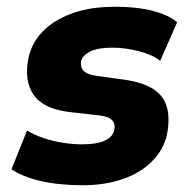

<svg xmlns="http://www.w3.org/2000/svg" viewBox="-20 -537 559 568"><path d="M225 11Q154 11 100.5 -1.5Q47 -14 14 -36L60 -151Q83 -137 110.5 -128Q138 -119 167.5 -114.5Q197 -110 223 -110Q266 -110 290 -121Q314 -132 318 -153Q322 -170 312 -181Q302 -192 278 -195L182 -206Q106 -216 78.5 -258Q51 -300 64 -364Q73 -409 105.5 -443Q138 -477 192 -497Q246 -517 321 -517Q361 -517 396 -512Q431 -507 459 -496.5Q487 -486 504 -471L454 -357Q432 -375 391 -385.5Q350 -396 312 -396Q269 -396 246.5 -384.5Q224 -373 220 -356Q217 -339 227 -328Q237 -317 263 -313L350 -301Q430 -289 459 -250.5Q488 -212 474 -139Q464 -94 429.5 -59.5Q395 -25 342.5 -7Q290 11 225 11Z"/></svg>

Font: Nunito Sans 7pt SemiCondensed Black
Style: Italic
Weight: 900
Width: 4
Italic angle: -9°
Designer: Vernon Adams
Foundry: Vernon Adams
Version: Version 3.101;gftools[0.9.27]